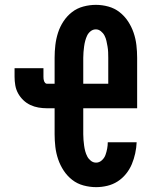

<svg xmlns="http://www.w3.org/2000/svg" viewBox="-20 -763 640 791"><path d="M376 8Q350 8 324 1Q298 -6 277.5 -22Q257 -38 242.5 -60Q228 -82 219.5 -107Q211 -132 208 -158Q205 -184 205 -210V-317H173Q156 -317 138.5 -320Q121 -323 105 -330.5Q89 -338 76 -350.5Q63 -363 54.5 -378.5Q46 -394 43 -411.5Q40 -429 40 -447V-482H159V-447Q159 -442 159.5 -437.5Q160 -433 161.5 -429Q163 -425 166 -421.5Q169 -418 173 -418H205V-525Q205 -551 208 -577Q211 -603 219 -628Q227 -653 241.5 -675Q256 -697 276.5 -713Q297 -729 323 -736Q349 -743 375 -743Q401 -743 426.5 -736Q452 -729 472.5 -713Q493 -697 507.5 -675Q522 -653 530.5 -628Q539 -603 542 -577Q545 -551 545 -525V-317H323V-210Q323 -198 324 -186.5Q325 -175 326.5 -163.5Q328 -152 331 -140.5Q334 -129 339.5 -118.5Q345 -108 354.5 -100.5Q364 -93 376 -93Q389 -93 399.5 -102.5Q410 -112 414.5 -124.5Q419 -137 421.5 -150.5Q424 -164 424 -177H543Q542 -154 537 -131Q532 -108 523 -86.5Q514 -65 499 -46.5Q484 -28 464.5 -15.5Q445 -3 422 2.5Q399 8 376 8ZM426 -418V-525Q426 -537 425.5 -548.5Q425 -560 423 -571.5Q421 -583 418.5 -594.5Q416 -606 410.5 -616.5Q405 -627 395.5 -634.5Q386 -642 375 -642Q363 -642 353.5 -634.5Q344 -627 339 -616.5Q334 -606 331 -594.5Q328 -583 326.5 -571.5Q325 -560 324 -548.5Q323 -537 323 -525V-418Z"/></svg>

Font: Iosevka Custom Extended
Style: Bold
Weight: 700
Width: 7
Monospace: yes
Designer: Belleve Invis
Foundry: Belleve Invis
Version: Version 11.2.4; ttfautohint (v1.8.4)